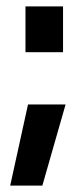

<svg xmlns="http://www.w3.org/2000/svg" viewBox="-20 -467 263 603"><path d="M68 -139H186L113 116H12ZM60 -447H178V-303H60Z"/></svg>

Font: Panefresco 750wt
Style: Regular
Weight: 750
Foundry: Campivisivi & Chank Co
Version: Version 1.000